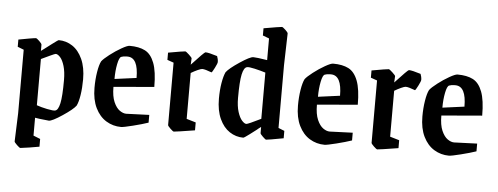

<svg xmlns="http://www.w3.org/2000/svg" viewBox="-53 -790 2884 1113"><g transform="rotate(5 1389.5 -233.5)"><path d="M60 147 66 -17V-387L30 -401V-443Q55 -448 90 -454Q125 -460 131 -460Q136 -460 151 -445.5Q166 -431 166 -425V-389L185 -403Q193 -409 226.5 -434.5Q260 -460 264 -460Q307 -460 343.5 -436Q380 -412 402 -363.5Q424 -315 424 -246Q424 -196 417.5 -154.5Q411 -113 400 -91Q383 -68 324.5 -29Q266 10 247 10Q242 10 192 4Q184 2 166 0V104L206 120V165Q180 170 147 175Q114 180 96 182Q91 182 75.5 167Q60 152 60 147ZM314 -232Q314 -280 304 -313.5Q294 -347 279.5 -363Q265 -379 253 -379Q249 -379 221 -366Q193 -353 170 -342V-73Q195 -64 231 -56.5Q267 -49 279 -52Q296 -56 305 -96.5Q314 -137 314 -232Z M494 -203Q494 -252 501 -295Q508 -338 519 -359Q530 -374 563 -399.5Q596 -425 629.5 -444Q663 -463 676 -463Q731 -463 766 -445Q801 -427 820 -377.5Q839 -328 839 -238L603 -218Q603 -163 617.5 -130Q632 -97 652 -83Q672 -69 690 -69L824 -74V-29Q789 -17 735 -3.5Q681 10 667 10Q620 10 580.5 -14Q541 -38 517.5 -86Q494 -134 494 -203ZM732 -281Q732 -399 670 -400H662Q646 -400 633 -395Q621 -391 613 -351.5Q605 -312 605 -264Z M938 -25V-388L901 -401V-443Q990 -459 1000 -459Q1005 -459 1022.5 -442.5Q1040 -426 1040 -422L1038 -385Q1111 -464 1117 -464Q1135 -464 1186 -448Q1189 -441 1191 -431.5Q1193 -422 1193 -414Q1193 -406 1179.5 -379.5Q1166 -353 1162 -351Q1123 -366 1107 -366Q1100 -366 1081 -357.5Q1062 -349 1042 -337V-70L1096 -54V-8Q984 10 974 10Q969 10 953.5 -5Q938 -20 938 -25Z M1218 -203Q1218 -253 1225 -294.5Q1232 -336 1243 -359Q1260 -382 1318.5 -421Q1377 -460 1396 -460Q1415 -460 1477 -450V-576L1440 -590V-632Q1537 -649 1546 -649Q1551 -649 1566.5 -634.5Q1582 -620 1582 -614L1577 -429V-64L1612 -50V-7Q1521 10 1511 10Q1507 10 1491.5 -5Q1476 -20 1476 -25V-61Q1463 -52 1453 -43Q1444 -36 1413.5 -13Q1383 10 1378 10Q1335 10 1298.5 -14Q1262 -38 1240 -86Q1218 -134 1218 -203ZM1473 -108V-377Q1444 -386 1409.5 -394Q1375 -402 1364 -399Q1346 -395 1337 -354Q1328 -313 1328 -217Q1328 -169 1338.5 -136Q1349 -103 1363.5 -87Q1378 -71 1389 -71Q1398 -71 1473 -108Z M1678 -203Q1678 -252 1685 -295Q1692 -338 1703 -359Q1714 -374 1747 -399.5Q1780 -425 1813.5 -444Q1847 -463 1860 -463Q1915 -463 1950 -445Q1985 -427 2004 -377.5Q2023 -328 2023 -238L1787 -218Q1787 -163 1801.5 -130Q1816 -97 1836 -83Q1856 -69 1874 -69L2008 -74V-29Q1973 -17 1919 -3.5Q1865 10 1851 10Q1804 10 1764.5 -14Q1725 -38 1701.5 -86Q1678 -134 1678 -203ZM1916 -281Q1916 -399 1854 -400H1846Q1830 -400 1817 -395Q1805 -391 1797 -351.5Q1789 -312 1789 -264Z M2122 -25V-388L2085 -401V-443Q2174 -459 2184 -459Q2189 -459 2206.5 -442.5Q2224 -426 2224 -422L2222 -385Q2295 -464 2301 -464Q2319 -464 2370 -448Q2373 -441 2375 -431.5Q2377 -422 2377 -414Q2377 -406 2363.5 -379.5Q2350 -353 2346 -351Q2307 -366 2291 -366Q2284 -366 2265 -357.5Q2246 -349 2226 -337V-70L2280 -54V-8Q2168 10 2158 10Q2153 10 2137.5 -5Q2122 -20 2122 -25Z M2402 -203Q2402 -252 2409 -295Q2416 -338 2427 -359Q2438 -374 2471 -399.5Q2504 -425 2537.5 -444Q2571 -463 2584 -463Q2639 -463 2674 -445Q2709 -427 2728 -377.5Q2747 -328 2747 -238L2511 -218Q2511 -163 2525.5 -130Q2540 -97 2560 -83Q2580 -69 2598 -69L2732 -74V-29Q2697 -17 2643 -3.5Q2589 10 2575 10Q2528 10 2488.5 -14Q2449 -38 2425.5 -86Q2402 -134 2402 -203ZM2640 -281Q2640 -399 2578 -400H2570Q2554 -400 2541 -395Q2529 -391 2521 -351.5Q2513 -312 2513 -264Z"/></g></svg>

Font: Grenze Medium
Style: Regular
Weight: 500
Designer: Renata Polastri
Foundry: Omnibus-Type
Version: Version 1.002; ttfautohint (v1.8)